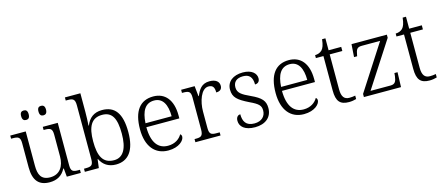

<svg xmlns="http://www.w3.org/2000/svg" viewBox="-52 -1322 4359 1894"><g transform="rotate(-15 2128.0 -375.0)"><path d="M387 -644C409 -644 426 -656 426 -693C426 -730 409 -741 387 -741C365 -741 349 -730 349 -693C349 -656 365 -644 387 -644ZM211 -644C233 -644 249 -656 249 -693C249 -730 233 -741 211 -741C188 -741 172 -730 172 -693C172 -656 188 -644 211 -644ZM277 10C353 10 406 -21 440 -86H445L453 0H596V-32H579C528 -32 504 -39 504 -102V-536H351V-504H361C418 -504 440 -497 440 -431V-210C440 -112 394 -36 295 -36C201 -36 177 -96 177 -186V-536H19V-504H33C90 -504 113 -497 113 -433V-185C113 -50 169 10 277 10Z M954 10C1079 10 1153 -79 1153 -268C1153 -461 1087 -545 957 -545C873 -545 822 -502 794 -431H790C793 -464 795 -532 795 -569V-760H637V-728H655C707 -728 731 -721 731 -655V-105C731 -39 709 -32 651 -32H637V0H780L791 -88H795C824 -27 877 10 954 10ZM947 -36C831 -36 794 -121 794 -269C794 -418 836 -499 946 -499C1048 -499 1087 -426 1087 -270C1087 -120 1041 -36 947 -36Z M1489 10C1600 10 1655 -50 1655 -87C1655 -101 1649 -110 1641 -114C1617 -72 1570 -36 1498 -36C1398 -36 1338 -110 1337 -268H1674V-299C1674 -457 1600 -544 1480 -544C1346 -544 1271 -451 1271 -263C1271 -89 1354 10 1489 10ZM1606 -308H1339C1346 -431 1387 -503 1478 -503C1567 -503 1606 -425 1606 -308Z M1766 0H2023V-32H1992C1941 -32 1917 -38 1917 -104V-274C1917 -372 1956 -498 2032 -498C2074 -498 2092 -477 2092 -421C2135 -421 2152 -443 2152 -474C2152 -517 2118 -545 2055 -545C1972 -545 1942 -490 1917 -431H1913L1902 -536H1764V-504H1773C1831 -504 1853 -497 1853 -433V-107C1853 -39 1830 -32 1778 -32H1766Z M2375 10C2479 10 2549 -45 2549 -140C2549 -213 2516 -251 2412 -299C2327 -338 2287 -363 2287 -420C2287 -471 2317 -507 2387 -507C2450 -507 2482 -474 2482 -398C2514 -398 2531 -418 2531 -449C2531 -497 2488 -544 2395 -544C2295 -544 2230 -494 2230 -412C2230 -332 2273 -298 2382 -244C2472 -202 2493 -179 2493 -130C2493 -72 2453 -28 2378 -28C2291 -28 2265 -80 2265 -152C2246 -152 2221 -138 2221 -96C2221 -37 2270 10 2375 10Z M2874 10C2985 10 3040 -50 3040 -87C3040 -101 3034 -110 3026 -114C3002 -72 2955 -36 2883 -36C2783 -36 2723 -110 2722 -268H3059V-299C3059 -457 2985 -544 2865 -544C2731 -544 2656 -451 2656 -263C2656 -89 2739 10 2874 10ZM2991 -308H2724C2731 -431 2772 -503 2863 -503C2952 -503 2991 -425 2991 -308Z M3334 10C3359 10 3389 5 3408 -1V-36C3387 -32 3370 -30 3347 -30C3296 -30 3270 -61 3270 -137V-494H3399V-536H3270V-658H3236C3230 -601 3218 -570 3200 -551C3182 -533 3155 -524 3129 -524V-494H3206V-143C3206 -30 3244 10 3334 10Z M3487 0H3866L3871 -151H3839L3836 -119C3829 -70 3819 -42 3771 -42H3566L3865 -504V-536H3504L3495 -406H3527L3529 -418C3539 -472 3547 -494 3599 -494H3785L3487 -32Z M4157 10C4182 10 4212 5 4231 -1V-36C4210 -32 4193 -30 4170 -30C4119 -30 4093 -61 4093 -137V-494H4222V-536H4093V-658H4059C4053 -601 4041 -570 4023 -551C4005 -533 3978 -524 3952 -524V-494H4029V-143C4029 -30 4067 10 4157 10Z"/></g></svg>

Font: Noto Serif Georgian Light
Style: Regular
Weight: 300
Designer: Monotype Design Team, Akaki Razmadze
Foundry: Google LLC
Version: Version 2.003